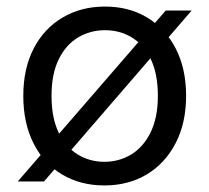

<svg xmlns="http://www.w3.org/2000/svg" viewBox="-20 -553 638 585"><path d="M34 0 485 -521H564L114 0ZM298 12Q225 12 169 -21.5Q113 -55 82 -116.5Q51 -178 51 -261Q51 -344 82.5 -405Q114 -466 170.5 -499.5Q227 -533 300 -533Q373 -533 428.5 -499.5Q484 -466 515.5 -405Q547 -344 547 -261Q547 -178 515 -116.5Q483 -55 427 -21.5Q371 12 298 12ZM298 -60Q343 -60 380 -82.5Q417 -105 439 -150Q461 -195 461 -261Q461 -328 439.5 -372.5Q418 -417 381.5 -439Q345 -461 300 -461Q255 -461 218 -439Q181 -417 159 -372.5Q137 -328 137 -261Q137 -194 158.5 -149.5Q180 -105 216.5 -82.5Q253 -60 298 -60Z"/></svg>

Font: DM Sans 10pt
Style: Regular
Weight: 400
Version: Version 4.004;gftools[0.9.30]